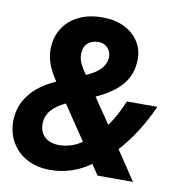

<svg xmlns="http://www.w3.org/2000/svg" viewBox="-81 -784 812 870"><g transform="rotate(10 325.0 -349.0)"><path d="M4 -177Q4 -245 45 -298.5Q86 -352 165 -387Q139 -425 126.5 -458.5Q114 -492 114 -528Q114 -578 138 -619.5Q162 -661 209 -685.5Q256 -710 322 -710Q378 -710 421 -689.5Q464 -669 487.5 -632.5Q511 -596 511 -552Q511 -483 471 -434.5Q431 -386 352 -351L431 -235Q449 -259 466 -291Q483 -323 496 -354H636Q577 -223 496 -135L586 0H423L391 -48Q306 12 206 12Q146 12 100.5 -12Q55 -36 29.5 -79Q4 -122 4 -177ZM226 -106Q255 -106 283 -115Q311 -124 331 -140L225 -297Q181 -276 159 -249.5Q137 -223 137 -188Q137 -150 161 -128Q185 -106 226 -106ZM292 -440Q338 -460 359.5 -484.5Q381 -509 381 -539Q381 -563 365 -580Q349 -597 322 -597Q291 -597 272.5 -579Q254 -561 254 -529Q254 -507 264 -486Q274 -465 292 -440Z"/></g></svg>

Font: Azeret Mono SemiBold
Style: Italic
Weight: 600
Italic angle: -12°
Designer: Martin Vácha
Foundry: Displaay
Version: Version 1.000; Glyphs 3.0.3, build 3074